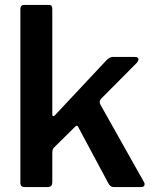

<svg xmlns="http://www.w3.org/2000/svg" viewBox="-20 -762 630 782"><path d="M569 -12C569 -15.3 568 -18.3 566 -21L390 -334C387.3 -339.3 386 -343.7 386 -347C386 -350.3 387.7 -354.3 391 -359L538 -507C542 -512.3 544 -516.7 544 -520C544 -526.7 539 -530 529 -530H438C430.7 -530 422.3 -525.3 413 -516L205 -294C202.3 -290.7 199.7 -289 197 -289C194.3 -289 193 -291.7 193 -297V-726C193 -736.7 188.3 -742 179 -742H78C68 -742 63 -736.3 63 -725V-18C63 -11.3 64.5 -6.7 67.5 -4C70.5 -1.3 75.7 0 83 0H170C178.7 0 184.7 -1.5 188 -4.5C191.3 -7.5 193 -13.3 193 -22V-140C193 -150.7 196 -158.3 202 -163L285 -245C288.3 -248.3 291 -250 293 -250C295.7 -250 298 -247.3 300 -242L420 -18C425.3 -6 433.3 0 444 0H554C564 0 569 -4 569 -12Z"/></svg>

Font: Libre Franklin SemiBold
Style: Regular
Weight: 600
Designer: Pablo Impallari, Rodrigo Fuenzalida
Foundry: Impallari Type
Version: Version 1.002; ttfautohint (v1.5)